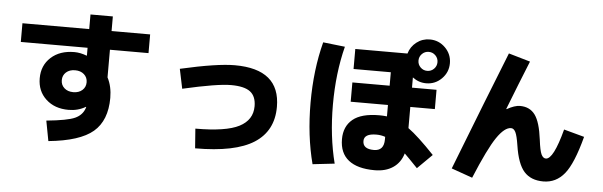

<svg xmlns="http://www.w3.org/2000/svg" viewBox="-54 -1044 4108 1309"><g transform="rotate(5 2000.0 -389.5)"><path d="M63 -718H520V-818H673V-718H937V-590H673V-401Q704 -341 704 -263Q704 -108 613.5 -31Q523 46 309 67L283 -71Q427 -85 477.5 -108Q528 -131 544 -180Q544 -181 545 -183.5Q546 -186 546 -187L544 -188Q492 -157 427 -157Q332 -157 272.5 -212Q213 -267 213 -355Q213 -443 273.5 -498Q334 -553 433 -553Q474 -553 518 -536L520 -537V-590H63ZM387.5 -409Q364 -388 364 -355Q364 -322 387.5 -301Q411 -280 449 -280Q487 -280 510.5 -301Q534 -322 534 -355Q534 -388 510.5 -409Q487 -430 449 -430Q411 -430 387.5 -409Z M1159 -502Q1409 -559 1531 -559Q1841 -559 1841 -301Q1841 -136 1712 -53.5Q1583 29 1310 29L1300 -105Q1509 -105 1599 -151.5Q1689 -198 1689 -292Q1689 -360 1648.5 -391Q1608 -422 1517 -422Q1423 -422 1187 -368Z M2886 -746Q2867 -765 2840 -765Q2813 -765 2794 -746Q2775 -727 2775 -700Q2775 -673 2794 -654Q2813 -635 2840 -635Q2867 -635 2886 -654Q2905 -673 2905 -700Q2905 -727 2886 -746ZM2117 -767 2267 -750Q2220 -566 2220 -350Q2220 -134 2267 50L2117 67Q2067 -124 2067 -350Q2067 -576 2117 -767ZM2840 -550Q2789 -550 2747 -582V-512H2915V-380H2747V-235Q2815 -186 2928 -67L2828 32Q2761 -38 2737 -61Q2718 3 2667.5 37Q2617 71 2542 71Q2424 71 2363 22.5Q2302 -26 2302 -121Q2302 -208 2360.5 -256.5Q2419 -305 2542 -305Q2568 -305 2594 -302V-380H2339V-512H2594V-604H2339V-741H2696Q2710 -789 2749.5 -819.5Q2789 -850 2840 -850Q2902 -850 2946 -806Q2990 -762 2990 -700Q2990 -638 2946 -594Q2902 -550 2840 -550ZM2594 -162Q2565 -172 2534 -172Q2449 -172 2449 -121Q2449 -66 2525 -66Q2594 -66 2594 -144Z M3533 -759Q3470 -604 3400 -424L3402 -422Q3455 -452 3492 -452Q3559 -452 3595 -403Q3631 -354 3646 -234Q3655 -160 3667 -135Q3679 -110 3698 -110Q3750 -110 3805 -318L3945 -280Q3896 -94 3838.5 -23.5Q3781 47 3694 47Q3609 47 3562.5 -5Q3516 -57 3497 -183Q3487 -248 3475 -272Q3463 -296 3444 -296Q3400 -296 3347 -218.5Q3294 -141 3209 64L3065 13Q3264 -499 3385 -802Z"/></g></svg>

Font: M PLUS 1p ExtraBold
Style: Regular
Weight: 800
Version: Version 1.062